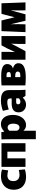

<svg xmlns="http://www.w3.org/2000/svg" viewBox="1661 -2233 796 4158"><g transform="rotate(-90 2059.0 -154.0)"><path d="M307 12Q223 12 160.5 -19Q98 -50 63.5 -110Q29 -170 29 -257Q29 -335 62.5 -397Q96 -459 162 -495Q228 -531 327 -531Q358 -531 395.5 -525.5Q433 -520 466 -508L448 -374Q427 -380 397.5 -386Q368 -392 337 -392Q285 -392 250.5 -361.5Q216 -331 216 -262Q216 -213 235 -184Q254 -155 284 -142Q314 -129 346 -129Q376 -129 405.5 -134.5Q435 -140 457 -145L470 -14Q441 -3 395 4.5Q349 12 307 12Z M525 0V-520H1037V0H853V-392H709V0Z M1123 -331Q1123 -377 1121.5 -428Q1120 -479 1119 -520L1275 -524L1288 -459H1291Q1320 -489 1359 -510.5Q1398 -532 1448 -532Q1510 -532 1555 -500Q1600 -468 1624.5 -410Q1649 -352 1649 -273Q1649 -187 1619.5 -123Q1590 -59 1540 -23.5Q1490 12 1429 12Q1354 12 1309 -43H1307V224H1123ZM1377 -130Q1408 -130 1426 -149Q1444 -168 1452 -198.5Q1460 -229 1460 -264Q1460 -313 1447.5 -339.5Q1435 -366 1416.5 -376.5Q1398 -387 1379 -387Q1356 -387 1336.5 -375Q1317 -363 1307 -348V-196Q1308 -171 1328 -150.5Q1348 -130 1377 -130Z M1871 12Q1822 12 1784.5 -8.5Q1747 -29 1726 -65Q1705 -101 1705 -147Q1705 -299 1893 -299H2005V-337Q2005 -362 1988 -378Q1971 -394 1927 -394Q1883 -394 1840 -383.5Q1797 -373 1767 -363L1738 -489Q1774 -504 1835 -518Q1896 -532 1960 -532Q2047 -532 2097 -510.5Q2147 -489 2167.5 -447Q2188 -405 2188 -342V-120Q2188 -88 2190 -55.5Q2192 -23 2194 0H2062L2025 -58H2022Q1991 -23 1952 -5.5Q1913 12 1871 12ZM1937 -110Q1955 -110 1977 -120Q1999 -130 2009 -145V-202H1925Q1908 -202 1893.5 -193.5Q1879 -185 1879 -157Q1879 -133 1895 -121.5Q1911 -110 1937 -110Z M2466 6Q2398 6 2358 3Q2318 0 2289 -3V-519Q2319 -521 2366 -523.5Q2413 -526 2502 -526Q2575 -526 2631.5 -513.5Q2688 -501 2719.5 -471.5Q2751 -442 2751 -391Q2751 -350 2727.5 -318Q2704 -286 2656 -273L2657 -271Q2706 -260 2737.5 -230.5Q2769 -201 2769 -150Q2769 6 2466 6ZM2497 -317Q2528 -317 2553 -324.5Q2578 -332 2578 -365Q2578 -411 2511 -411Q2496 -411 2484.5 -410Q2473 -409 2468 -409V-317ZM2498 -112Q2551 -112 2569.5 -126Q2588 -140 2588 -166Q2588 -197 2565 -209.5Q2542 -222 2500 -222H2468V-113Q2474 -112 2482 -112Q2490 -112 2498 -112Z M2845 0V-520H3015V-372L3011 -233H3014Q3048 -311 3084.5 -385.5Q3121 -460 3156 -520H3357V0H3187V-165L3192 -304H3189Q3181 -288 3144 -213.5Q3107 -139 3030 0Z M3464 -520H3694L3715 -439L3763 -240H3765L3817 -440L3839 -520H4067L4086 0H3914L3912 -156L3914 -310H3911L3828 0H3689L3616 -310H3613L3615 -156L3611 0H3442Z"/></g></svg>

Font: Murecho ExtraBold
Style: Regular
Weight: 800
Designer: Neil Summerour
Foundry: Positype
Version: Version 1.010; ttfautohint (v1.8.3)